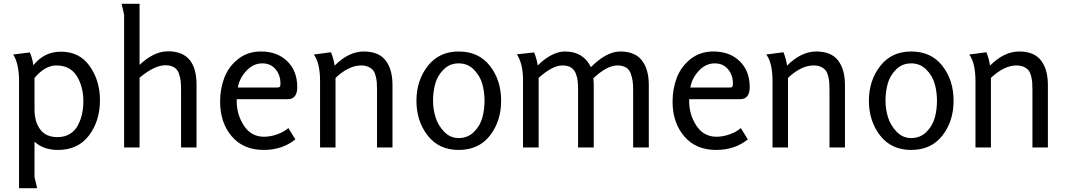

<svg xmlns="http://www.w3.org/2000/svg" viewBox="-20 -782 5659 1018"><path d="M177 216H81V-352Q81 -444 50 -493L138 -504Q152 -473 157 -436Q214 -508 303 -508Q402 -508 456 -431Q510 -354 510 -251Q510 -141 452 -64Q394 13 287 13Q210 13 163 -31V157ZM163 -369V-201Q163 -137 193 -96Q223 -55 285 -55Q323 -55 350.5 -72Q378 -89 393 -117.5Q408 -146 415 -178Q422 -210 422 -245Q422 -323 387 -379Q352 -435 278 -435Q219 -435 163 -369Z M1022 0H940V-306Q940 -335 938 -353Q936 -371 928.5 -392.5Q921 -414 903 -425Q885 -436 857 -436Q799 -436 720 -370V0H638V-703Q638 -704 635 -717.5Q632 -731 628.5 -745.5Q625 -760 625 -762H720V-438Q796 -510 871 -510Q1022 -510 1022 -333Z M1509 -103 1546 -43Q1477 13 1378 13Q1270 13 1208.5 -59.5Q1147 -132 1147 -243Q1147 -311 1169.5 -370Q1192 -429 1242.5 -469Q1293 -509 1363 -509Q1450 -509 1503 -457.5Q1556 -406 1556 -320Q1556 -256 1505 -256H1235V-246Q1235 -174 1273.5 -115.5Q1312 -57 1380 -57Q1413 -57 1449 -69.5Q1485 -82 1509 -103ZM1241 -318H1450Q1461 -318 1464 -322.5Q1467 -327 1467 -339Q1467 -384 1441 -415Q1415 -446 1371 -446Q1323 -446 1286.5 -407Q1250 -368 1241 -318Z M2061 0H1979V-305Q1979 -328 1978 -343Q1977 -358 1972.5 -377Q1968 -396 1959.5 -407.5Q1951 -419 1934.5 -427Q1918 -435 1895 -435Q1829 -435 1759 -369V0H1677V-352Q1677 -448 1644 -493L1735 -505Q1750 -467 1754 -434Q1829 -509 1909 -509Q1988 -509 2024.5 -461.5Q2061 -414 2061 -332Z M2412 13Q2307 13 2247.5 -63.5Q2188 -140 2188 -248Q2188 -355 2248 -432Q2308 -509 2412 -509Q2518 -509 2577.5 -433Q2637 -357 2637 -248Q2637 -139 2577.5 -63Q2518 13 2412 13ZM2412 -50Q2461 -50 2493.5 -83Q2526 -116 2537.5 -158.5Q2549 -201 2549 -248Q2549 -295 2537 -337.5Q2525 -380 2492.5 -413Q2460 -446 2412 -446Q2364 -446 2331.5 -413Q2299 -380 2287.5 -337.5Q2276 -295 2276 -248Q2276 -204 2289 -161Q2302 -118 2334.5 -84Q2367 -50 2412 -50Z M3420 0H3337V-305Q3337 -332 3334.5 -351Q3332 -370 3324.5 -391.5Q3317 -413 3299 -424Q3281 -435 3254 -435Q3198 -435 3126 -367Q3128 -347 3128 -332V0H3045V-305Q3045 -333 3043 -352Q3041 -371 3033 -392Q3025 -413 3007.5 -424Q2990 -435 2962 -435Q2909 -435 2836 -369V0H2753V-361Q2753 -442 2721 -494L2812 -504Q2826 -470 2831 -435Q2907 -509 2976 -509Q3073 -509 3113 -426Q3196 -509 3268 -509Q3347 -509 3383.5 -461.5Q3420 -414 3420 -332Z M3908 -103 3945 -43Q3876 13 3777 13Q3669 13 3607.5 -59.5Q3546 -132 3546 -243Q3546 -311 3568.5 -370Q3591 -429 3641.5 -469Q3692 -509 3762 -509Q3849 -509 3902 -457.5Q3955 -406 3955 -320Q3955 -256 3904 -256H3634V-246Q3634 -174 3672.5 -115.5Q3711 -57 3779 -57Q3812 -57 3848 -69.5Q3884 -82 3908 -103ZM3640 -318H3849Q3860 -318 3863 -322.5Q3866 -327 3866 -339Q3866 -384 3840 -415Q3814 -446 3770 -446Q3722 -446 3685.5 -407Q3649 -368 3640 -318Z M4460 0H4378V-305Q4378 -328 4377 -343Q4376 -358 4371.5 -377Q4367 -396 4358.5 -407.5Q4350 -419 4333.5 -427Q4317 -435 4294 -435Q4228 -435 4158 -369V0H4076V-352Q4076 -448 4043 -493L4134 -505Q4149 -467 4153 -434Q4228 -509 4308 -509Q4387 -509 4423.5 -461.5Q4460 -414 4460 -332Z M4811 13Q4706 13 4646.5 -63.5Q4587 -140 4587 -248Q4587 -355 4647 -432Q4707 -509 4811 -509Q4917 -509 4976.5 -433Q5036 -357 5036 -248Q5036 -139 4976.5 -63Q4917 13 4811 13ZM4811 -50Q4860 -50 4892.5 -83Q4925 -116 4936.5 -158.5Q4948 -201 4948 -248Q4948 -295 4936 -337.5Q4924 -380 4891.5 -413Q4859 -446 4811 -446Q4763 -446 4730.5 -413Q4698 -380 4686.5 -337.5Q4675 -295 4675 -248Q4675 -204 4688 -161Q4701 -118 4733.5 -84Q4766 -50 4811 -50Z M5536 0H5454V-305Q5454 -328 5453 -343Q5452 -358 5447.5 -377Q5443 -396 5434.5 -407.5Q5426 -419 5409.5 -427Q5393 -435 5370 -435Q5304 -435 5234 -369V0H5152V-352Q5152 -448 5119 -493L5210 -505Q5225 -467 5229 -434Q5304 -509 5384 -509Q5463 -509 5499.5 -461.5Q5536 -414 5536 -332Z"/></svg>

Font: Rosario
Style: Regular
Weight: 400
Designer: Hector Gatti
Foundry: Omnibus-Type
Version: Version 1.004